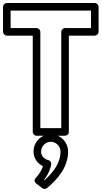

<svg xmlns="http://www.w3.org/2000/svg" viewBox="-37 -870 670 1266"><path d="M33 -685V-800H563V-685H392C376.9 -685 367 -670.7 367 -660V-25H229V-660C229 -675.1 214.7 -685 204 -685ZM-17 -660C-17 -649.3 -7.1 -635 8 -635H179V0C179 10.7 188.9 25 204 25H392C402.7 25 417 15.1 417 0V-635H588C598.7 -635 613 -644.9 613 -660V-825C613 -835.7 603.1 -850 588 -850H8C-2.7 -850 -17 -840.1 -17 -825ZM297 15C234.8 15 184 66.5 184 130C184 174.1 211.8 209.5 246.2 225.9C230.8 271.8 201.1 300.6 198.9 302.7C191.6 310.9 184.2 326.2 201.7 339.8L241.7 370.8C251 378 264.5 377.2 272.9 370.3C337.5 316.9 412 235.5 412 130C412 66.3 360.7 15 297 15ZM297 65C333.3 65 362 93.7 362 130C362 203.7 313.2 268.2 256.2 318.8L253.2 316.4C269.3 295.5 292.2 260.1 300.6 214.5C302.8 202.6 295.1 188.8 281.8 185.7C253.2 178.9 234 156.9 234 130C234 93.5 263.2 65 297 65Z"/></svg>

Font: Hussar Techniczny
Style: Bold 
Weight: 700
Foundry: Cannot Into Space Fonts
Version: Version 0.77